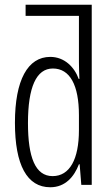

<svg xmlns="http://www.w3.org/2000/svg" viewBox="-20 -780 472 810"><path d="M192 10C256 10 293 -35 313 -87H316L323 0H367V-760H88V-713H313V-517C313 -496 314 -474 315 -447H312C294 -497 252 -540 192 -540C97 -540 43 -442 43 -262C43 -84 94 10 192 10ZM202 -37C129 -37 98 -116 98 -261C98 -412 133 -491 203 -491C275 -491 313 -421 313 -294V-231C313 -108 274 -37 202 -37Z"/></svg>

Font: Noto Sans Display Condensed Light
Style: Regular
Weight: 300
Width: 3
Designer: Monotype Design Team
Foundry: Monotype Imaging Inc.
Version: Version 1.900